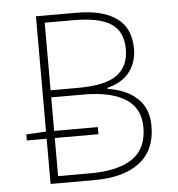

<svg xmlns="http://www.w3.org/2000/svg" viewBox="-49 -707 699 753"><g transform="rotate(-5 300.0 -330.0)"><path d="M120 0V-178H42V-202L120 -206V-660H280Q383 -660 437.5 -620.5Q492 -581 492 -500Q492 -447 463 -409Q434 -371 375 -356V-352Q449 -341 491.5 -301Q534 -261 534 -192Q534 -97 471 -48.5Q408 0 292 0ZM152 -28H280Q387 -28 444.5 -66.5Q502 -105 502 -190Q502 -265 444.5 -301.5Q387 -338 280 -338H152V-206H324V-178H152ZM152 -366H260Q368 -366 414 -400Q460 -434 460 -500Q460 -571 413 -601.5Q366 -632 266 -632H152Z"/></g></svg>

Font: Source Code Pro ExtraLight
Style: Regular
Weight: 200
Monospace: yes
Designer: Paul D. Hunt, Teo Tuominen
Foundry: Adobe Systems Incorporated
Version: Version 2.030;PS 1.000;hotconv 16.6.51;makeotf.lib2.5.65220